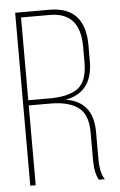

<svg xmlns="http://www.w3.org/2000/svg" viewBox="-51 -737 483 774"><g transform="rotate(-5 190.0 -350.0)"><path d="M40 -700H179Q323 -700 323 -543V-480Q323 -353 212 -333Q323 -316 323 -193V-83Q323 -26 342 0H318Q301 -27 301 -83V-193Q301 -266 262 -294.5Q223 -323 148 -323H62V0H40ZM62 -344H148Q226 -344 263.5 -372Q301 -400 301 -477V-541Q301 -679 178 -679H62Z"/></g></svg>

Font: Bebas Neue Light
Style: Regular
Weight: 300
Designer: Ryoichi Tsunekawa
Foundry: Ryoichi Tsunekawa
Version: Version 1.003;PS 001.003;hotconv 1.0.70;makeotf.lib2.5.58329